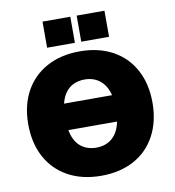

<svg xmlns="http://www.w3.org/2000/svg" viewBox="-98 -1006 1002 1102"><g transform="rotate(-10 403.0 -455.0)"><path d="M765 -353Q765 -244 721 -161.5Q677 -79 595.5 -34.5Q514 10 404 10Q293 10 211 -35Q129 -80 85 -162Q41 -244 41 -354Q41 -463 85.5 -544.5Q130 -626 212 -670.5Q294 -715 404 -715Q514 -715 595.5 -670.5Q677 -626 721 -544Q765 -462 765 -353ZM264 -435H544Q529 -493 492.5 -522Q456 -551 404 -551Q351 -551 315 -522.5Q279 -494 264 -435ZM546 -281H262Q274 -217 311 -185.5Q348 -154 404 -154Q459 -154 496 -186Q533 -218 546 -281ZM386 -920V-768H224V-920ZM585 -920V-768H423V-920Z"/></g></svg>

Font: Nunito Sans Heavy
Style: Regular
Weight: 400
Designer: Vernon Adams
Foundry: Vernon Adams
Version: Version 2.500